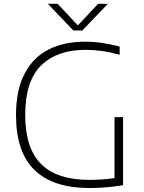

<svg xmlns="http://www.w3.org/2000/svg" viewBox="-20 -964 745 990"><path d="M614.5 -360V-9Q564 -1 524.8 2.2Q485.5 5.5 441.5 5.5Q254 5.5 158.5 -86.8Q63 -179 62.5 -369Q62.5 -500 107.2 -584.8Q152 -669.5 231.5 -709.2Q311 -749 418 -749Q463 -749 506 -742.8Q549 -736.5 597 -724V-681.5Q546.5 -695.5 504.5 -701.2Q462.5 -707 420 -707Q275 -707 192.5 -626.8Q110 -546.5 110 -371.5Q110 -199.5 192.2 -118Q274.5 -36.5 440.5 -36.5Q511 -36.5 570.5 -46V-360ZM486 -944.5H536.5L404.5 -807H358L226.5 -944.5H277L381.5 -833Z"/></svg>

Font: Encode Sans Semi Expanded ExLight
Style: Regular
Weight: 275
Width: 6
Designer: Multiple Designers
Foundry: Impallari Type
Version: Version 2.000